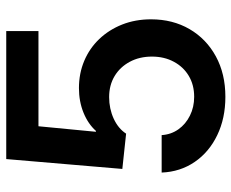

<svg xmlns="http://www.w3.org/2000/svg" viewBox="-86 -682 777 646"><g transform="rotate(-90 303.0 -359.5)"><path d="M299.8 9.8Q227.5 9.8 170.7 -17.6Q113.8 -44.9 80.6 -93.5Q47.4 -142.1 44.9 -204.6H170.9Q172.9 -172.9 190.4 -148.2Q208 -123.5 236.6 -109.4Q265.1 -95.2 299.8 -95.2Q339.8 -95.2 370.1 -113.3Q400.4 -131.3 417.7 -163.6Q435.1 -195.8 435.1 -237.3Q435.1 -279.3 417.5 -312Q399.9 -344.7 369.4 -363Q338.9 -381.3 298.8 -381.3Q259.8 -381.3 226.3 -366Q192.9 -350.6 175.8 -324.2L57.1 -336.9L90.3 -727.5H521V-619.1H200.7L182.1 -425.8H185.1Q208.5 -452.1 246.3 -467.5Q284.2 -482.9 329.1 -482.9Q378.4 -482.9 420.7 -465.1Q462.9 -447.3 494.1 -414.6Q525.4 -381.8 543 -337.4Q560.5 -293 560.5 -240.2Q560.5 -167.5 527.6 -110.8Q494.6 -54.2 435.8 -22.2Q377 9.8 299.8 9.8Z"/></g></svg>

Font: Inter 20pt SemiBold
Style: Regular
Weight: 600
Version: Version 4.001;git-66647c0bb